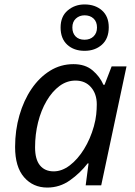

<svg xmlns="http://www.w3.org/2000/svg" viewBox="-20 -835 608 865"><path d="M193 10Q129 10 88.5 -36.5Q48 -83 48 -173Q48 -248 67.5 -315.5Q87 -383 122 -434.5Q157 -486 205 -516Q253 -546 311 -546Q364 -546 397 -518Q430 -490 446 -453H451L483 -536H550L436 0H366L379 -99H375Q341 -55 295 -22.5Q249 10 193 10ZM222 -63Q259 -63 294.5 -90Q330 -117 358.5 -163Q387 -209 403 -266Q411 -295 413.5 -319.5Q416 -344 416 -365Q416 -412 390 -442Q364 -472 320 -472Q281 -472 248 -447.5Q215 -423 190 -380.5Q165 -338 151.5 -284Q138 -230 138 -171Q138 -117 160 -90Q182 -63 222 -63ZM361 -606Q313 -606 283 -633.5Q253 -661 253 -711Q253 -761 285 -788Q317 -815 361 -815Q409 -815 439.5 -788Q470 -761 470 -712Q470 -661 439 -633.5Q408 -606 361 -606ZM361 -656Q386 -656 401.5 -671Q417 -686 417 -711Q417 -737 401.5 -751.5Q386 -766 361 -766Q338 -766 322 -751.5Q306 -737 306 -711Q306 -686 320.5 -671Q335 -656 361 -656Z"/></svg>

Font: Manna Sans
Style: Italic
Weight: 400
Italic angle: -12°
Designer: Monotype Design Team
Foundry: Monotype Imaging Inc.
Version: Version 2.001.1; ttfautohint (v1.8.2)